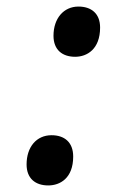

<svg xmlns="http://www.w3.org/2000/svg" viewBox="-20 -560 374 585"><path d="M209 -387C245 -387 285 -410 285 -476C285 -519 258 -540 219 -540C174 -540 143 -504 143 -451C143 -408 170 -387 209 -387ZM127 5C163 5 203 -17 203 -83C203 -127 176 -148 137 -148C91 -148 61 -112 61 -59C61 -16 88 5 127 5Z"/></svg>

Font: Noto Serif Semi
Style: Italic
Weight: 600
Italic angle: -12°
Designer: Monotype Design Team
Foundry: Monotype Imaging Inc.
Version: Version 1.901